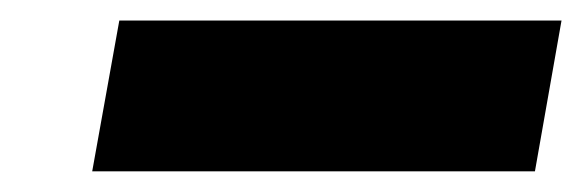

<svg xmlns="http://www.w3.org/2000/svg" viewBox="-20 -789 567 187"><path d="M69.8 -622.1 96.2 -769H526.9L501 -622.1Z"/></svg>

Font: SVN-Poppins Black
Style: Italic
Weight: 900
Italic angle: -10°
Designer: Ninad Kale (Devanagari), Jonny Pinhorn (Latin)
Foundry: Indian Type Foundry
Version: Version 3.002 2017